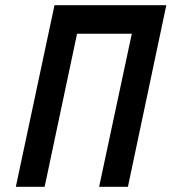

<svg xmlns="http://www.w3.org/2000/svg" viewBox="-20 -720 661 740"><path d="M362 0H473L621 -700H190L41 0H152L277 -590H488Z"/></svg>

Font: Advent Pro
Style: Bold Italic
Weight: 700
Italic angle: -12°
Designer: VivaRado, Andreas Kalpakidis
Foundry: VivaRado, Andreas Kalpakidis
Version: Version 3.000